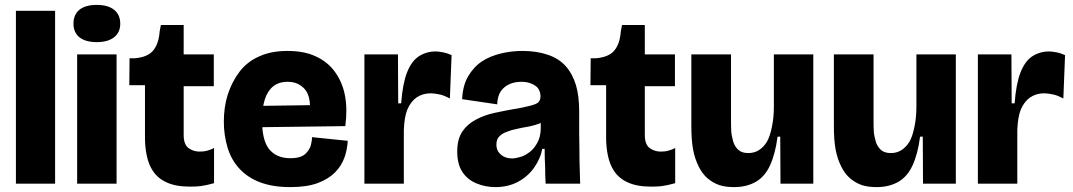

<svg xmlns="http://www.w3.org/2000/svg" viewBox="-20 -750 4383 784"><path d="M45 0V-706H205V0Z M304 -598Q280 -618 280 -653Q280 -690 304 -710Q329 -730 375 -730Q421 -730 446 -710Q471 -690 471 -653Q471 -618 446 -598Q421 -578 375 -578Q329 -578 304 -598ZM295 0V-528H456V0Z M755 12Q698 12 661 -5Q625 -21 605 -51Q587 -77 579 -116Q572 -150 572 -187V-402H508L509 -512H529Q581 -516 604 -542Q628 -569 632 -622L637 -648H730V-528H853V-398H730V-199Q730 -161 749 -146Q769 -131 795 -131Q814 -131 827 -135Q845 -140 854 -146V-2Q822 7 799 10Q783 12 755 12Z M1165 14Q1093 14 1041 -6Q991 -25 957 -62Q924 -98 909 -148Q894 -198 894 -253Q894 -313 910 -364Q927 -416 958 -457Q989 -498 1039 -520Q1087 -542 1154 -542Q1222 -542 1269 -520Q1319 -497 1348 -456Q1379 -413 1389 -358Q1399 -304 1390 -235L997 -230V-317L1276 -321L1243 -274Q1250 -321 1241 -354Q1233 -383 1209 -400Q1187 -416 1155 -416Q1118 -416 1095 -397Q1072 -378 1061 -343Q1050 -307 1050 -260Q1050 -177 1079 -141Q1109 -104 1165 -104Q1191 -104 1207 -110Q1222 -115 1233 -128Q1245 -142 1249 -156Q1254 -174 1254 -190L1400 -175Q1398 -140 1387 -108Q1374 -72 1348 -46Q1320 -18 1276 -2Q1232 14 1165 14Z M1468 0V-273V-528H1605L1606 -328H1618Q1624 -408 1642 -454Q1660 -500 1690 -520Q1721 -540 1760 -540Q1769 -540 1791 -536Q1806 -533 1824 -525L1817 -348Q1794 -360 1777 -364Q1754 -369 1739 -369Q1706 -369 1681 -352Q1657 -335 1643 -302Q1631 -272 1629 -219V0Z M2003 14Q1962 14 1926 -1Q1889 -16 1868 -48Q1847 -80 1847 -131Q1847 -182 1868 -213Q1888 -243 1924 -262Q1958 -280 1999 -289Q2041 -298 2075 -304Q2114 -310 2144 -318Q2171 -325 2178 -332Q2187 -341 2187 -357Q2187 -374 2178 -388Q2171 -399 2151 -408Q2133 -416 2110 -416Q2084 -416 2064 -408Q2041 -399 2026 -379Q2012 -360 2010 -324L1867 -345Q1870 -403 1892 -439Q1915 -478 1949 -500Q1981 -521 2027 -532Q2068 -542 2114 -542Q2172 -542 2218 -526Q2262 -511 2290 -480Q2318 -448 2332 -402Q2345 -357 2345 -295V-205Q2345 -194 2345.5 -171Q2346 -148 2346 -136Q2346 -91 2347 -68L2349 0H2208Q2207 -11 2206.5 -33.5Q2206 -56 2206 -68Q2205 -80 2204.5 -104.5Q2204 -129 2204 -142H2194Q2187 -102 2160 -64Q2134 -28 2094 -7Q2054 14 2003 14ZM2071 -103Q2085 -103 2108 -110Q2124 -115 2144 -130Q2161 -143 2174 -167Q2187 -190 2188 -223V-265H2213Q2200 -252 2181 -245Q2163 -238 2138 -233Q2131 -232 2115 -229Q2099 -226 2092 -224Q2070 -220 2050 -212Q2030 -205 2018 -192Q2007 -181 2007 -159Q2007 -134 2026 -118Q2044 -103 2071 -103Z M2638 12Q2581 12 2544 -5Q2508 -21 2488 -51Q2470 -77 2462 -116Q2455 -150 2455 -187V-402H2391L2392 -512H2412Q2464 -516 2487 -542Q2511 -569 2515 -622L2520 -648H2613V-528H2736V-398H2613V-199Q2613 -161 2632 -146Q2652 -131 2678 -131Q2697 -131 2710 -135Q2728 -140 2737 -146V-2Q2705 7 2682 10Q2666 12 2638 12Z M2978 14Q2942 14 2918 6Q2891 -3 2869 -22Q2848 -40 2833 -70Q2817 -102 2810 -140Q2803 -178 2803 -234V-528H2965V-255Q2965 -229 2966 -214Q2967 -196 2974 -172Q2980 -152 2995 -138Q3009 -125 3036 -125Q3060 -125 3079 -137Q3099 -150 3112 -172Q3124 -193 3132 -232Q3140 -270 3140 -315V-528H3301V-230V0H3167L3166 -192H3155Q3146 -122 3124 -74Q3103 -29 3067 -8Q3029 14 2978 14Z M3560 14Q3524 14 3500 6Q3473 -3 3451 -22Q3430 -40 3415 -70Q3399 -102 3392 -140Q3385 -178 3385 -234V-528H3547V-255Q3547 -229 3548 -214Q3549 -196 3556 -172Q3562 -152 3577 -138Q3591 -125 3618 -125Q3642 -125 3661 -137Q3681 -150 3694 -172Q3706 -193 3714 -232Q3722 -270 3722 -315V-528H3883V-230V0H3749L3748 -192H3737Q3728 -122 3706 -74Q3685 -29 3649 -8Q3611 14 3560 14Z M3973 0V-273V-528H4110L4111 -328H4123Q4129 -408 4147 -454Q4165 -500 4195 -520Q4226 -540 4265 -540Q4274 -540 4296 -536Q4311 -533 4329 -525L4322 -348Q4299 -360 4282 -364Q4259 -369 4244 -369Q4211 -369 4186 -352Q4162 -335 4148 -302Q4136 -272 4134 -219V0Z"/></svg>

Font: Bricolage Grotesque 36pt ExtraBold
Style: Regular
Weight: 800
Designer: Mathieu Triay
Foundry: Atelier Triay
Version: Version 1.000;gftools[0.9.30]